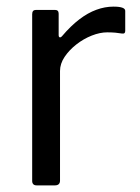

<svg xmlns="http://www.w3.org/2000/svg" viewBox="-20 -560 423 580"><path d="M90.9 0Q83.9 0 80.6 -3.5Q77.2 -6.9 77.2 -13.4V-517.1Q77.2 -530 88.3 -530H146.4Q157.2 -530 157.2 -518.7V-454Q157.2 -448.4 160.3 -447.3Q163.4 -446.2 167.6 -451Q193.8 -481.8 219.5 -501.4Q245.2 -521.1 271.1 -530.5Q296.9 -540 322.8 -540Q358.3 -540 358.3 -527.2V-466.6Q358.3 -457.2 349.2 -458.6Q340 -460.2 328.5 -461.3Q317.1 -462.3 303.8 -462.3Q282 -462.3 257.1 -452.5Q232.2 -442.6 210.6 -425.7Q189 -408.8 175.1 -388.1Q161.3 -367.4 161.3 -345.7V-14.5Q161.3 0 145.7 0H90.9Z"/></svg>

Font: Libre Franklin Thin
Style: Regular
Weight: 100
Designer: Pablo Impallari, Rodrigo Fuenzalida, Nhung Nguyen
Foundry: Impallari Type
Version: Version 3.000